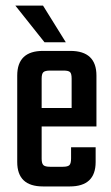

<svg xmlns="http://www.w3.org/2000/svg" viewBox="-20 -671 400 691"><path d="M216.8 -519H140.1L35.2 -650.9H134.8ZM129.9 -282.2H237.8V-388.2Q237.8 -405.8 232.2 -411.4Q226.6 -417 209 -417H160.2Q142.1 -417 136 -411.1Q129.9 -405.3 129.9 -388.2ZM134.8 -487.8H232.9Q327.1 -487.8 327.1 -398.9V-215.8H129.9V-100.1Q129.9 -83 136 -76.9Q142.1 -70.8 160.2 -70.8H206.1Q224.1 -70.8 230 -76.9Q235.8 -83 235.8 -101.1V-141.1H324.2V-87.9Q324.2 0 231 0H134.8Q42 0 42 -87.9V-398.9Q42 -487.8 134.8 -487.8Z"/></svg>

Font: Teko
Style: Regular
Weight: 400
Designer: Manushi Parikh, Jonny Pinhorn
Foundry: Indian Type Foundry
Version: Version 2.000;PS 1.0;hotconv 1.0.79;makeotf.lib2.5.61930